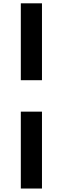

<svg xmlns="http://www.w3.org/2000/svg" viewBox="-20 -884 373 1139"><path d="M103.5 -864.3H229V-408.2H103.5ZM229 -221.7V234.4H103.5V-221.7Z"/></svg>

Font: Krona One
Style: Regular
Weight: 400
Version: Version 1.003